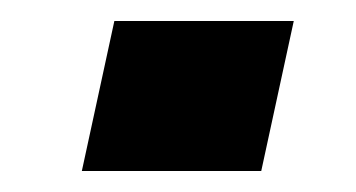

<svg xmlns="http://www.w3.org/2000/svg" viewBox="-20 -391 339 183"><path d="M58 -228 89 -371H260L229 -228Z"/></svg>

Font: Saira Thin
Style: Bold Italic
Weight: 700
Italic angle: -12°
Version: Version 1.101